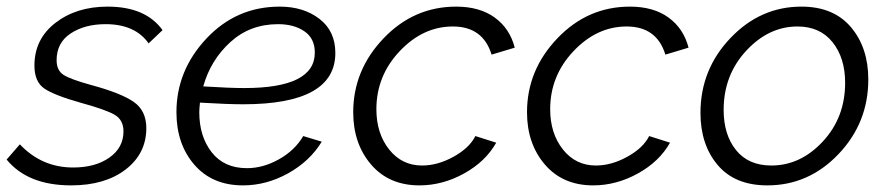

<svg xmlns="http://www.w3.org/2000/svg" viewBox="-40 -550 2685 580"><path d="M-20 -68 20 -114Q86 -44 181 -44Q248 -44 290.5 -74Q333 -104 333 -153Q333 -188 306 -203.5Q279 -219 206 -239Q124 -262 94 -282.5Q64 -303 64 -352Q64 -432 127.5 -481Q191 -530 285 -530Q400 -530 451 -459L409 -419Q368 -477 279 -477Q216 -477 173.5 -449Q131 -421 131 -368Q131 -337 152.5 -323.5Q174 -310 236 -293Q325 -269 363.5 -242.5Q402 -216 402 -163Q402 -86 339.5 -38Q277 10 175 10Q44 10 -20 -68Z M695 -235Q647 -235 564 -240Q562 -220 562 -211Q562 -138 599.5 -90Q637 -42 706 -42Q755 -42 803 -69Q851 -96 876 -139L932 -122Q896 -63 830.5 -26.5Q765 10 694 10Q601 10 547 -52.5Q493 -115 493 -211Q493 -337 583.5 -433.5Q674 -530 805 -530Q877 -530 925 -493Q973 -456 973 -390Q973 -235 695 -235ZM800 -477Q715 -477 655.5 -422.5Q596 -368 574 -289Q654 -284 698 -284Q911 -284 911 -391Q911 -434 879.5 -455.5Q848 -477 800 -477Z M1027 -211Q1027 -338 1118.5 -434Q1210 -530 1338 -530Q1409 -530 1454.5 -497Q1500 -464 1515 -406L1445 -385Q1419 -470 1328 -470Q1238 -470 1167.5 -395.5Q1097 -321 1097 -220Q1097 -147 1135.5 -98.5Q1174 -50 1235 -50Q1282 -50 1330 -76.5Q1378 -103 1396 -139L1459 -119Q1427 -62 1362 -26Q1297 10 1227 10Q1135 10 1081 -53Q1027 -116 1027 -211Z M1552 -211Q1552 -338 1643.5 -434Q1735 -530 1863 -530Q1934 -530 1979.5 -497Q2025 -464 2040 -406L1970 -385Q1944 -470 1853 -470Q1763 -470 1692.5 -395.5Q1622 -321 1622 -220Q1622 -147 1660.5 -98.5Q1699 -50 1760 -50Q1807 -50 1855 -76.5Q1903 -103 1921 -139L1984 -119Q1952 -62 1887 -26Q1822 10 1752 10Q1660 10 1606 -53Q1552 -116 1552 -211Z M2076 -209Q2076 -340 2166.5 -435Q2257 -530 2381 -530Q2478 -530 2530.5 -468Q2583 -406 2583 -310Q2583 -179 2493 -84.5Q2403 10 2278 10Q2180 10 2128 -51.5Q2076 -113 2076 -209ZM2513 -300Q2513 -375 2475 -422.5Q2437 -470 2369 -470Q2282 -470 2214 -396.5Q2146 -323 2146 -218Q2146 -143 2183.5 -96.5Q2221 -50 2290 -50Q2378 -50 2445.5 -122.5Q2513 -195 2513 -300Z"/></svg>

Font: Raleway-v4020
Style: Italic
Weight: 400
Italic angle: -12°
Designer: Matt McInerney, Pablo Impallari, Rodrigo Fuenzalida
Foundry: Matt McInerney, Pablo Impallari, Rodrigo Fuenzalida
Version: Version 4.020;PS 004.020;hotconv 1.0.88;makeotf.lib2.5.64775